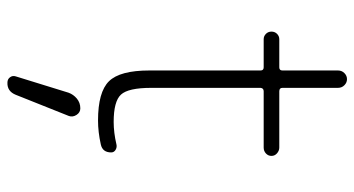

<svg xmlns="http://www.w3.org/2000/svg" viewBox="-248 -483 995 540"><g transform="rotate(90 250.0 -212.5)"><path d="M240.2 92.8Q245.1 79.1 256.8 69.3Q268.6 59.6 284.2 59.6Q295.9 59.6 302.7 70.3Q309.6 81.1 305.7 91.8L246.1 241.2Q236.3 265.6 211.9 264.6Q202.1 264.6 196.8 257.3Q191.4 250 194.3 241.2ZM89.8 -456.1Q81.1 -456.1 74.7 -462.4Q68.4 -468.8 68.4 -478Q68.4 -487.3 74.7 -493.7Q81.1 -500 89.8 -500H168.9Q177.7 -500 177.7 -508.8V-665Q177.7 -675.8 185.1 -683.1Q192.4 -690.4 202.1 -690.4Q211.9 -690.4 219.2 -683.1Q226.6 -675.8 226.6 -665V-508.8Q226.6 -500 236.3 -500H394.5Q403.3 -500 410.6 -493.7Q418 -487.3 418 -478Q418 -468.8 411.1 -462.4Q404.3 -456.1 394.5 -456.1H236.3Q227.5 -456.1 226.6 -447.3V-139.6Q226.6 -75.2 245.6 -54.7Q264.6 -34.2 322.3 -34.2Q352.5 -34.2 385.7 -42Q393.6 -43.9 400.9 -39.6Q408.2 -35.2 408.2 -27.3Q408.2 -2.9 385.7 2Q350.6 9.8 318.4 9.8Q238.3 9.8 208 -21Q177.7 -51.8 177.7 -134.8V-447.3Q177.7 -456.1 168.9 -456.1Z"/></g></svg>

Font: Rounded Mgen+ 1m light
Style: Regular
Weight: 200
Designer: [Source Han Sans]
Ryoko NISHIZUKA  (kana & ideographs); Paul D. Hunt (Latin, Greek & Cyrillic); Wenlong ZHANG  (bopomofo
Version: Version 1.059.20150602